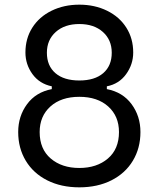

<svg xmlns="http://www.w3.org/2000/svg" viewBox="-20 -793 680 823"><path d="M58 -227Q58 -295 96 -346.5Q134 -398 202 -411V-423Q149 -434 119 -475.5Q89 -517 89 -568Q89 -628 118.5 -674.5Q148 -721 201 -747Q254 -773 320 -773Q386 -773 439 -747Q492 -721 521.5 -674.5Q551 -628 551 -568Q551 -517 520.5 -475Q490 -433 438 -423V-411Q506 -398 544 -346.5Q582 -295 582 -227Q582 -158 549.5 -104Q517 -50 457.5 -20Q398 10 320 10Q242 10 182.5 -20Q123 -50 90.5 -104Q58 -158 58 -227ZM459 -567Q459 -622 421 -656Q383 -690 320 -690Q257 -690 219 -656Q181 -622 181 -567Q181 -511 217.5 -479.5Q254 -448 320 -448Q386 -448 422.5 -479.5Q459 -511 459 -567ZM490 -227Q490 -295 444 -336.5Q398 -378 320 -378Q242 -378 196 -336.5Q150 -295 150 -227Q150 -154 197.5 -113.5Q245 -73 320 -73Q395 -73 442.5 -113.5Q490 -154 490 -227Z"/></svg>

Font: Open Sauce Sans
Style: Regular
Weight: 400
Designer: Alfredo Marco Pradil
Foundry: Creative Sauce Fz LLC
Version: Version 1.477